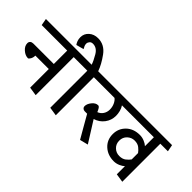

<svg xmlns="http://www.w3.org/2000/svg" viewBox="-81 -1557 2187 2187"><g transform="rotate(45 1013.0 -463.5)"><path d="M415 -300H199Q199 -269 185 -244Q171 -219 159 -219Q116 -219 75 -255Q34 -291 34 -335Q34 -357 48 -369Q62 -381 87 -381H415V-597H4Q0 -618 -3.5 -638.5Q-7 -659 -11 -680H627L642 -597H520V16L415 0Z M535 -741Q512 -734 488.5 -728Q465 -722 443 -716Q430 -734 421.5 -757.5Q413 -781 413 -811Q413 -868 456 -907Q499 -946 565 -946Q669 -946 736 -853.5Q803 -761 831 -680H949Q953 -659 957.5 -638.5Q962 -618 966 -597H844V16L739 0V-597H633L618 -680H726Q711 -726 671.5 -793Q632 -860 568 -860Q540 -860 526 -842.5Q512 -825 512 -806Q512 -788 518.5 -773Q525 -758 535 -741Z M1084 -249H1046Q1027 -249 1014.5 -260.5Q1002 -272 1002 -289Q1002 -327 1034 -366.5Q1066 -406 1105 -406Q1120 -406 1133 -384.5Q1146 -363 1153 -344Q1190 -357 1212 -390Q1234 -423 1234 -466Q1234 -506 1218 -542Q1202 -578 1177 -597H961Q957 -618 953.5 -638.5Q950 -659 946 -680H1403L1419 -597H1297Q1316 -569 1325 -533.5Q1334 -498 1334 -465Q1334 -393 1291.5 -336.5Q1249 -280 1179 -259L1338 -6L1238 19Q1199 -47 1161 -114.5Q1123 -182 1084 -249Z M1681 -80Q1583 -80 1518.5 -139Q1454 -198 1454 -291Q1454 -381 1516.5 -442Q1579 -503 1681 -503Q1719 -503 1755.5 -487.5Q1792 -472 1811 -453V-597H1411L1396 -680H2021L2037 -597H1915V16L1811 0V-131Q1792 -112 1755.5 -96Q1719 -80 1681 -80ZM1559 -291Q1559 -237 1595.5 -202Q1632 -167 1683 -167Q1733 -167 1763.5 -191Q1794 -215 1811 -240V-342Q1794 -367 1763.5 -391.5Q1733 -416 1683 -416Q1634 -416 1596.5 -381Q1559 -346 1559 -291Z"/></g></svg>

Font: Palanquin Medium
Style: Regular
Weight: 500
Designer: Pria Ravichandran
Version: Version 1.0.4